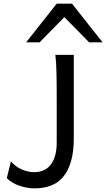

<svg xmlns="http://www.w3.org/2000/svg" viewBox="-20 -1011 577 1043"><path d="M380.9 -712.9V-261.2Q380.9 -185.1 365.2 -132.8Q349.6 -80.6 321.5 -48.3Q293.5 -16.1 254.4 -2Q215.3 12.2 168.5 12.2Q150.9 12.2 130.1 9Q109.4 5.9 88.4 -1Q67.4 -7.8 48.8 -18.6Q30.3 -29.3 17.1 -43.9L39.1 -134.3Q51.3 -120.1 66.4 -109.1Q81.5 -98.1 97.9 -90.8Q114.3 -83.5 131.6 -79.6Q148.9 -75.7 166 -75.7Q192.9 -75.7 215.3 -85.2Q237.8 -94.7 253.9 -114.5Q270 -134.3 279.1 -164.6Q288.1 -194.8 288.1 -236.8V-478.5Q288.1 -514.2 287.8 -548.1Q287.6 -582 286.9 -612.1Q286.1 -642.1 284.7 -667.7Q283.2 -693.4 280.8 -712.9ZM122.1 -781.2 288.1 -991.2H371.1L537.1 -781.2H463.9L329.6 -918L195.3 -781.2Z"/></svg>

Font: Andika Phon
Style: Regular
Weight: 400
Designer: Victor Gaultney, Annie Olsen, Julie Remington, Don Collingsworth, Eric Hays, Becca Hirsbrunner
Foundry: SIL International
Version: Version 5.000